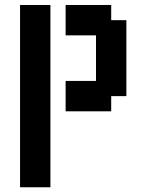

<svg xmlns="http://www.w3.org/2000/svg" viewBox="-20 -708 602 790"><path d="M125 62.5H62.5V0V-62.5V-125V-187.5V-250V-312.5V-375V-437.5V-500V-562.5V-625V-687.5H125H187.5V-625V-562.5V-500V-437.5V-375V-312.5V-250V-187.5V-125V-62.5V0V62.5ZM375 -250H312.5H250V-312.5V-375H312.5H375V-437.5V-500V-562.5H312.5H250V-625V-687.5H312.5H375H437.5V-625H500V-562.5V-500V-437.5V-375V-312.5H437.5V-250Z"/></svg>

Font: PixelArmy
Style: Medium
Weight: 500
Version: Version 001.000